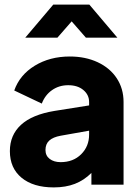

<svg xmlns="http://www.w3.org/2000/svg" viewBox="-20 -804 603 836"><path d="M23 -146Q23 -216 71.5 -260.5Q120 -305 217 -321L368 -345V-360Q368 -391 343 -412Q318 -433 277 -433Q237 -433 206.5 -411.5Q176 -390 162 -353L42 -410Q66 -478 131.5 -518Q197 -558 284 -558Q352 -558 405.5 -533Q459 -508 488.5 -463Q518 -418 518 -360V0H378V-51Q346 -19 306 -3.5Q266 12 214 12Q125 12 74 -30Q23 -72 23 -146ZM244 -98Q299 -98 333.5 -132.5Q368 -167 368 -218V-235L244 -213Q211 -207 194.5 -192Q178 -177 178 -151Q178 -126 196.5 -112Q215 -98 244 -98ZM212 -784H369L491 -640H354L292 -711L230 -640H90Z"/></svg>

Font: BLUETTI 2.0
Style: Bold
Weight: 700
Designer: Stijn de Vries
Foundry: tokotype
Version: Version 2.005;October 31, 2023;FontCreator 14.0.0.2814 64-bi